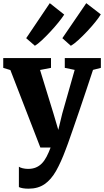

<svg xmlns="http://www.w3.org/2000/svg" viewBox="-22 -910 642 1184"><path d="M154.5 253.5Q135 253.5 119.8 251Q104.5 248.5 94.5 243.5V118Q101.5 123.5 117.5 127.5Q133.5 131.5 151.5 131.5Q178 131.5 198.8 123Q219.5 114.5 235.8 98Q252 81.5 265 56.8Q278 32 290 0H227L42 -478L-2 -491.5V-552H292.5V-491.5L225 -478.5L307.5 -210.5L337.5 -109L362 -210L438.5 -479L377.5 -491.5V-552H600V-491.5L551.5 -479Q533 -422.5 511.2 -357.5Q489.5 -292.5 468 -229.5Q446.5 -166.5 428.2 -113.8Q410 -61 397.8 -27Q385.5 7 383 12.5Q354.5 89.5 324 143.5Q293.5 197.5 253 225.5Q212.5 253.5 154.5 253.5ZM414.5 -628 362.5 -674.5 510 -890.5 599.5 -821.5Q589 -803 566.2 -774.8Q543.5 -746.5 515.2 -716.5Q487 -686.5 460.2 -662.2Q433.5 -638 415.5 -628ZM193 -628 139.5 -674.5 285 -890.5 374 -820Q361.5 -800.5 338.5 -772Q315.5 -743.5 288.2 -714.2Q261 -685 235.8 -661.5Q210.5 -638 193.5 -628Z"/></svg>

Font: Merriweather 28pt Black
Style: Regular
Weight: 900
Version: Version 2.100